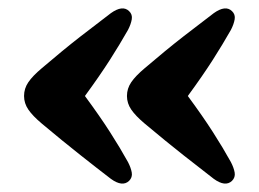

<svg xmlns="http://www.w3.org/2000/svg" viewBox="-20 -468 619 459"><path d="M37.5 -238.5Q37.5 -256.5 47.8 -271.5Q58 -286.5 80 -305Q131.5 -349 172 -380.5Q212.5 -412 245 -436.5Q273 -456.5 288.5 -441.5Q297 -433.5 295 -421.8Q293 -410 286 -396.5Q267 -363 242.8 -325Q218.5 -287 183 -238.5Q218.5 -190.5 243 -152.2Q267.5 -114 286 -80.5Q293 -67 295 -55.5Q297 -44 288.5 -35.5Q272.5 -20.5 245 -40.5Q213 -65 172.8 -96.8Q132.5 -128.5 80 -172.5Q58 -191 47.8 -206Q37.5 -221 37.5 -238.5ZM283.5 -238.5Q283.5 -256.5 293.8 -271.5Q304 -286.5 326 -305Q377.5 -349 418 -380.5Q458.5 -412 491 -436.5Q519 -456.5 534.5 -441.5Q543 -433.5 541 -421.8Q539 -410 532 -396.5Q513 -363 488.8 -325Q464.5 -287 429 -238.5Q464.5 -190.5 489 -152.2Q513.5 -114 532 -80.5Q539 -67 541 -55.5Q543 -44 534.5 -35.5Q518.5 -20.5 491 -40.5Q459 -65 418.8 -96.8Q378.5 -128.5 326 -172.5Q304 -191 293.8 -206Q283.5 -221 283.5 -238.5Z"/></svg>

Font: Fraunces 72pt S100
Style: Bold
Weight: 700
Version: Version 1.000; ttfautohint (v1.8.3)